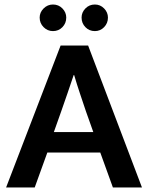

<svg xmlns="http://www.w3.org/2000/svg" viewBox="-20 -832 658 852"><path d="M156 -754Q156 -777 173.5 -794.5Q191 -812 215 -812Q240 -812 257 -794.5Q274 -777 274 -754Q274 -729 257 -711.5Q240 -694 215 -694Q191 -694 173.5 -711.5Q156 -729 156 -754ZM342 -754Q342 -777 359 -794.5Q376 -812 401 -812Q425 -812 442 -794.5Q459 -777 459 -754Q459 -729 442 -711.5Q425 -694 401 -694Q376 -694 359 -711.5Q342 -729 342 -754ZM219 -246H394L361 -339Q347 -381 334.5 -418Q322 -455 309 -499H307Q293 -458 280 -419.5Q267 -381 252 -339ZM249 -630H371L610 0H481L425 -155H190L134 0H7Z"/></svg>

Font: Mukta Mahee SemiBold
Style: Regular
Weight: 600
Designer: Shuchita Grover, Noopur Datye, Girish Dalvi, Yashodeep Gholap
Foundry: Ek Type
Version: Version 2.538;PS 1.000;hotconv 16.6.51;makeotf.lib2.5.65220;